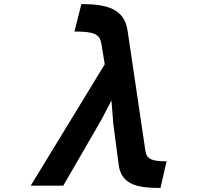

<svg xmlns="http://www.w3.org/2000/svg" viewBox="-20 -861 1040 944"><path d="M769 63 799 -68C727 -68 701 -78 695 -119L607 -712C591 -818 505 -841 380 -841L346 -706C448 -706 471 -692 479 -643L495 -545L131 52H291L479 -273L528 -367L537 -253L564 -48C578 56 676 63 769 63Z"/></svg>

Font: LINE Seed JP App_OTF Bold
Style: Regular
Weight: 700
Designer: LINE & Fontrix & Fontworks
Version: Version 1.009